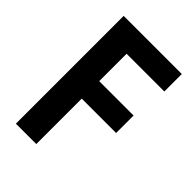

<svg xmlns="http://www.w3.org/2000/svg" viewBox="-217 -836 932 932"><g transform="rotate(45 249.0 -370.0)"><path d="M69 -740V0H209V-312H445V-432H209V-620H468V-740Z"/></g></svg>

Font: Malmofest SemiBold
Style: Regular
Weight: 600
Designer: Jonny Pinhorn (Poppins), Kolossal
Version: Version 1.004;Glyphs 3.1.2 (3151)